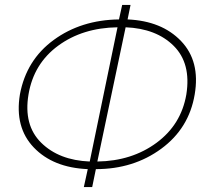

<svg xmlns="http://www.w3.org/2000/svg" viewBox="-20 -761 841 781"><path d="M499 -682Q638 -676 716.5 -594Q795 -512 772 -377Q749 -239 636 -156Q523 -73 370 -73L355 0H321L337 -73Q196 -79 117.5 -161Q39 -243 61 -377Q87 -517 198.5 -598.5Q310 -680 464 -682L477 -741H511ZM345 -104 458 -650Q316 -648 216.5 -575Q117 -502 96 -377Q75 -252 147.5 -180.5Q220 -109 345 -104ZM738 -377Q758 -503 687 -574Q616 -645 491 -650L376 -104Q516 -106 616.5 -180Q717 -254 738 -377Z"/></svg>

Font: Raleway-v4020 ExtraLight
Style: Italic
Weight: 275
Italic angle: -12°
Designer: Matt McInerney, Pablo Impallari, Rodrigo Fuenzalida
Foundry: Matt McInerney, Pablo Impallari, Rodrigo Fuenzalida
Version: Version 4.020;PS 004.020;hotconv 1.0.88;makeotf.lib2.5.64775